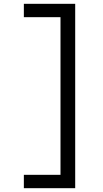

<svg xmlns="http://www.w3.org/2000/svg" viewBox="-20 -843 540 1006"><path d="M105 143V73H297V-753H105V-823H374V143Z"/></svg>

Font: Iosevka Curly Slab
Style: Regular
Weight: 400
Monospace: yes
Designer: Belleve Invis
Foundry: Belleve Invis
Version: Version 22.1.2; ttfautohint (v1.8.4)